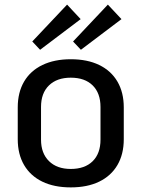

<svg xmlns="http://www.w3.org/2000/svg" viewBox="-20 -805 614 833"><path d="M287 8Q215 8 163.5 -17Q112 -42 84.5 -89Q57 -136 57 -201V-339Q57 -404 84.5 -451Q112 -498 164 -523Q216 -548 287 -548Q359 -548 410.5 -523Q462 -498 489.5 -451Q517 -404 517 -339V-201Q517 -136 489.5 -89Q462 -42 410.5 -17Q359 8 287 8ZM287 -72Q348 -72 382 -105.5Q416 -139 416 -199V-341Q416 -401 382 -434.5Q348 -468 287 -468Q227 -468 192.5 -434.5Q158 -401 158 -341V-199Q158 -140 192.5 -106Q227 -72 287 -72ZM330 -722 154 -589 120 -625 271 -785ZM507 -722 331 -589 297 -625 448 -785Z"/></svg>

Font: Pathway Extreme SemiCondensed Medium
Style: Regular
Weight: 500
Width: 4
Version: Version 1.001;gftools[0.9.26]